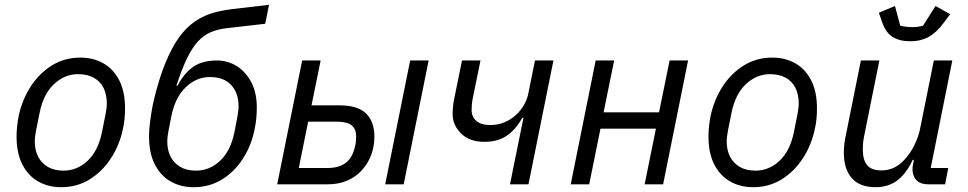

<svg xmlns="http://www.w3.org/2000/svg" viewBox="-20 -768 4035 800"><path d="M235 12Q181 12 139 -12Q97 -36 73 -83Q49 -130 49 -200Q49 -222 51.5 -243.5Q54 -265 58 -286Q73 -354 108.5 -408.5Q144 -463 196.5 -495.5Q249 -528 315 -528Q369 -528 411 -504Q453 -480 477 -433Q501 -386 501 -316Q501 -294 499 -272.5Q497 -251 492 -230Q478 -163 442 -108Q406 -53 353.5 -20.5Q301 12 235 12ZM245 -57Q301 -57 345 -98Q389 -139 405 -218L420 -293Q422 -304 423.5 -315.5Q425 -327 425 -338Q425 -374 411.5 -401.5Q398 -429 371 -444Q344 -459 305 -459Q250 -459 205.5 -418Q161 -377 145 -298L130 -223Q128 -212 126.5 -200.5Q125 -189 125 -178Q125 -142 139 -115Q153 -88 179.5 -72.5Q206 -57 245 -57Z M787 12Q733 12 691 -12Q649 -36 625 -83Q601 -130 601 -200Q601 -226 605 -258.5Q609 -291 616 -328Q628 -385 647.5 -446Q667 -507 694.5 -560.5Q722 -614 757 -649Q792 -684 836 -703Q880 -722 947 -730L1101 -748L1085 -669L929 -651Q889 -647 858.5 -634Q828 -621 804 -594.5Q780 -568 758.5 -523.5Q737 -479 715 -411H720Q747 -463 785 -489.5Q823 -516 884 -516Q929 -516 966.5 -492.5Q1004 -469 1027 -425.5Q1050 -382 1050 -320Q1050 -298 1048 -276.5Q1046 -255 1042 -235Q1029 -165 993.5 -109Q958 -53 905.5 -20.5Q853 12 787 12ZM797 -57Q853 -57 897 -98Q941 -139 957 -218L969 -281Q971 -292 972.5 -303.5Q974 -315 974 -326Q974 -380 943.5 -413.5Q913 -447 854 -447Q799 -447 754.5 -405Q710 -363 694 -284L682 -223Q680 -212 678.5 -200.5Q677 -189 677 -178Q677 -142 691 -115Q705 -88 731.5 -72.5Q758 -57 797 -57Z M1135 0 1239 -516H1316L1278 -329H1395Q1471 -329 1505.5 -295Q1540 -261 1540 -199Q1540 -159 1527 -123.5Q1514 -88 1489 -60Q1464 -32 1428 -16Q1392 0 1345 0ZM1225 -68H1345Q1392 -68 1420 -89Q1448 -110 1458 -153Q1462 -167 1463 -178.5Q1464 -190 1464 -200Q1464 -230 1445.5 -245.5Q1427 -261 1383 -261H1264ZM1585 0 1689 -516H1766L1662 0Z M2105 0 2161 -277H2156Q2129 -228 2091.5 -202.5Q2054 -177 1998 -177Q1936 -177 1901 -212Q1866 -247 1866 -292Q1866 -307 1867.5 -323.5Q1869 -340 1873 -359L1905 -516H1982L1950 -359Q1947 -344 1946 -332Q1945 -320 1945 -310Q1945 -281 1965 -264Q1985 -247 2022 -247Q2056 -247 2083.5 -259Q2111 -271 2131.5 -290.5Q2152 -310 2164.5 -333Q2177 -356 2181 -377L2209 -516H2286L2182 0Z M2358 0 2462 -516H2539L2495 -300H2726L2770 -516H2847L2743 0H2666L2713 -232H2482L2435 0Z M3118 12Q3064 12 3022 -12Q2980 -36 2956 -83Q2932 -130 2932 -200Q2932 -222 2934.5 -243.5Q2937 -265 2941 -286Q2956 -354 2991.5 -408.5Q3027 -463 3079.5 -495.5Q3132 -528 3198 -528Q3252 -528 3294 -504Q3336 -480 3360 -433Q3384 -386 3384 -316Q3384 -294 3382 -272.5Q3380 -251 3375 -230Q3361 -163 3325 -108Q3289 -53 3236.5 -20.5Q3184 12 3118 12ZM3128 -57Q3184 -57 3228 -98Q3272 -139 3288 -218L3303 -293Q3305 -304 3306.5 -315.5Q3308 -327 3308 -338Q3308 -374 3294.5 -401.5Q3281 -429 3254 -444Q3227 -459 3188 -459Q3133 -459 3088.5 -418Q3044 -377 3028 -298L3013 -223Q3011 -212 3009.5 -200.5Q3008 -189 3008 -178Q3008 -142 3022 -115Q3036 -88 3062.5 -72.5Q3089 -57 3128 -57Z M3567 -516H3644L3580 -198Q3577 -183 3576 -168.5Q3575 -154 3575 -145Q3575 -102 3593 -80Q3611 -58 3652 -58Q3679 -58 3702 -68Q3725 -78 3745 -99Q3773 -128 3790 -163.5Q3807 -199 3813 -228L3871 -516H3948L3858 -68H3931L3918 0H3848Q3815 0 3798.5 -17.5Q3782 -35 3782 -63Q3782 -68 3783 -75Q3784 -82 3786 -92L3788 -102H3783Q3756 -44 3718.5 -16Q3681 12 3628 12Q3562 12 3529 -26Q3496 -64 3496 -131Q3496 -145 3497.5 -162Q3499 -179 3503 -198ZM3774 -596Q3728 -596 3699.5 -614Q3671 -632 3656 -674L3642 -715L3709 -743L3731 -661Q3742 -658 3756 -656.5Q3770 -655 3781 -655Q3793 -655 3805 -656.5Q3817 -658 3826 -661L3878 -743L3939 -709L3913 -674Q3882 -632 3849 -614Q3816 -596 3774 -596Z"/></svg>

Font: IBM Plex Sans
Style: Italic
Weight: 400
Italic angle: -11.31°
Designer: Mike Abbink, Paul van der Laan, Pieter van Rosmalen
Foundry: Bold Monday
Version: Version 3.201